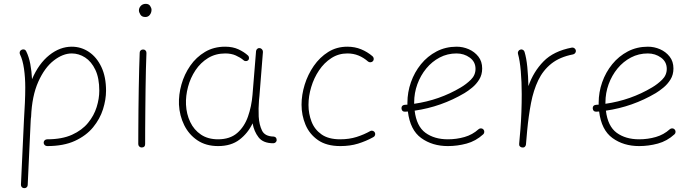

<svg xmlns="http://www.w3.org/2000/svg" viewBox="-20 -749 3614 998"><path d="M207 -7.3Q207 -15.1 212.4 -20Q217.8 -24.9 225.1 -24.9Q302.2 -24.9 354.5 -48.6Q406.7 -72.3 437.7 -110.4Q468.8 -148.4 482.4 -192.4Q496.1 -236.3 496.1 -277.3Q496.1 -343.3 475.6 -386.2Q455.1 -429.2 422.4 -450.2Q389.6 -471.2 353 -471.2Q306.6 -471.2 259.3 -434.3Q211.9 -397.5 179 -324Q146 -250.5 141.6 -141.1Q141.6 -138.2 140.6 -135.3Q140.1 -127.4 139.6 -122.6L124 212.4Q124 219.7 118.7 224.6Q113.3 229.5 105.5 229Q98.1 229 93.3 223.6Q88.4 218.3 88.9 210.4L104.5 -124.5Q107.4 -171.9 109.4 -214.4Q111.3 -256.8 111.3 -294.4Q111.3 -346.2 104.7 -391.8Q98.1 -437.5 84 -466.3Q80.6 -473.1 83 -480.2Q85.4 -487.3 92.3 -490.2Q99.1 -493.7 106.2 -491.5Q113.3 -489.3 116.2 -482.4Q130.4 -453.6 137.5 -416.3Q144.5 -378.9 146.5 -337.4Q181.2 -418.5 236.3 -462.4Q291.5 -506.3 353 -506.3Q401.9 -506.3 442.4 -479Q482.9 -451.7 507.1 -400.6Q531.2 -349.6 531.2 -277.3Q531.2 -231.4 515.4 -181.2Q499.5 -130.9 463.9 -87.4Q428.2 -43.9 369.6 -16.8Q311 10.3 225.1 10.3Q217.8 10.3 212.4 5.1Q207 0 207 -7.3Z M702.1 -694.8Q702.1 -708 711.9 -718.5Q721.7 -729 737.8 -729Q753.4 -729 760.5 -718Q767.6 -707 767.6 -698.2Q767.6 -683.6 759 -672.1Q750.5 -660.6 735.4 -660.6Q717.3 -660.6 709.7 -673.1Q702.1 -685.5 702.1 -694.8ZM724.6 -491.7Q731.9 -491.7 736.8 -486.3Q741.7 -481 741.2 -473.1Q739.7 -439 738.5 -390.6Q737.3 -342.3 736.6 -287.4Q735.8 -232.4 735.4 -178Q734.9 -123.5 734.6 -77.1Q734.4 -30.8 734.4 0Q734.4 17.6 716.3 17.6Q709 17.6 703.9 12.5Q698.7 7.3 698.7 0Q698.7 -30.8 699 -77.1Q699.2 -123.5 699.7 -178Q700.2 -232.4 701.2 -287.6Q702.1 -342.8 703.4 -391.6Q704.6 -440.4 706.1 -475.1Q706.1 -482.4 711.4 -487.3Q716.8 -492.2 724.6 -491.7Z M1113.3 -24.9Q1175.3 -24.9 1212.9 -57.6Q1250.5 -90.3 1269 -143.3Q1287.6 -196.3 1292.5 -255.9L1311 -483.9Q1312 -490.7 1317.4 -495.4Q1322.8 -500 1330.1 -499Q1336.9 -498.5 1342 -492.4Q1347.2 -486.3 1346.7 -479L1328.6 -251Q1327.6 -238.8 1326.2 -227.1Q1322.8 -184.6 1324.7 -143.1Q1327.1 -101.1 1341.8 -70.6Q1356.4 -40 1402.8 -39.1Q1417.5 -37.1 1418 -22Q1418.5 -14.6 1413.1 -9.5Q1407.7 -4.4 1400.4 -4.4Q1347.7 -4.4 1324 -35.2Q1300.3 -65.9 1293 -107.9Q1268.6 -56.6 1224.9 -23.2Q1181.2 10.3 1113.8 10.3Q1050.8 10.3 1006.3 -19.5Q961.9 -49.3 937.5 -98.6Q913.1 -147.9 910.2 -205.6Q908.2 -256.8 923.1 -309.8Q938 -362.8 969 -407.5Q1000 -452.1 1045.7 -479.2Q1091.3 -506.3 1150.4 -506.3Q1189.5 -506.3 1219.2 -492.7Q1249 -479 1269.5 -460Q1274.4 -455.1 1274.4 -447.3Q1274.4 -439.5 1269 -435.1Q1264.2 -430.7 1256.3 -431.4Q1248.5 -432.1 1244.1 -437.5Q1229 -450.2 1205.6 -460.7Q1182.1 -471.2 1150.9 -471.2Q1100.6 -471.2 1061.5 -447.3Q1022.5 -423.3 996.1 -383.8Q969.7 -344.2 957.3 -297.4Q944.8 -250.5 946.8 -205.1Q949.2 -155.8 968.8 -114.7Q988.3 -73.7 1024.7 -49.3Q1061 -24.9 1113.3 -24.9Z M1918.5 -431.2Q1913.6 -425.8 1906 -425.3Q1898.4 -424.8 1893.1 -429.2Q1870.6 -449.2 1844 -460.2Q1817.4 -471.2 1785.6 -471.2Q1739.7 -471.2 1702.4 -447Q1665 -422.9 1638.4 -383.3Q1611.8 -343.8 1597.7 -296.6Q1583.5 -249.5 1583.5 -203.6Q1583.5 -157.7 1599.4 -116.7Q1615.2 -75.7 1651.4 -50.3Q1687.5 -24.9 1748 -24.9Q1794.9 -24.9 1833.5 -37.1Q1872.1 -49.3 1905.8 -68.4Q1912.6 -71.3 1919.4 -68.4Q1926.3 -65.4 1929.2 -58.6Q1931.6 -52.2 1929 -45.4Q1926.3 -38.6 1919.4 -35.6Q1882.3 -15.1 1841.1 -2.4Q1799.8 10.3 1749.5 10.3Q1677.2 10.3 1632.8 -20.8Q1588.4 -51.8 1567.9 -100.8Q1547.4 -149.9 1547.4 -204.6Q1547.4 -255.9 1563.7 -308.8Q1580.1 -361.8 1611.1 -406.5Q1642.1 -451.2 1686 -478.8Q1730 -506.3 1785.2 -506.3Q1824.2 -506.3 1856.9 -492.9Q1889.6 -479.5 1916.5 -456.5Q1921.9 -451.7 1922.6 -444.1Q1923.3 -436.5 1918.5 -431.2Z M2491.7 -50.8Q2453.1 -15.6 2405.3 -2.7Q2357.4 10.3 2308.1 10.3Q2227.1 10.3 2169.4 -31.5Q2111.8 -73.2 2100.1 -169.4Q2093.3 -168.9 2085.9 -168.5Q2068.8 -167.5 2066.9 -185.1Q2065.9 -202.1 2083.5 -204.1Q2090.8 -204.6 2097.7 -205.1Q2097.7 -210 2097.7 -214.8Q2097.7 -269.5 2116 -321.5Q2134.3 -373.5 2168.2 -415.3Q2202.1 -457 2249.3 -481.7Q2296.4 -506.3 2353.5 -506.3Q2386.2 -506.3 2416.5 -493.2Q2446.8 -480 2466.6 -454.8Q2486.3 -429.7 2486.3 -393.1Q2486.3 -360.4 2470.9 -335.7Q2455.6 -311 2434.1 -293.5Q2412.6 -275.9 2394.5 -265.1Q2273.9 -193.8 2135.3 -173.8Q2145 -92.8 2191.4 -58.8Q2237.8 -24.9 2308.1 -24.9Q2353.5 -24.9 2394.8 -36.9Q2436 -48.8 2467.3 -77.1Q2472.7 -82 2480.2 -81.8Q2487.8 -81.5 2492.7 -76.2Q2497.6 -70.8 2497.3 -63.2Q2497.1 -55.7 2491.7 -50.8ZM2353 -471.2Q2305.7 -471.2 2265.6 -450.2Q2225.6 -429.2 2195.8 -393.1Q2166 -356.9 2149.4 -311.3Q2132.8 -265.6 2132.8 -216.3Q2132.8 -212.9 2132.8 -209.5Q2264.6 -228.5 2375 -294.4Q2403.3 -311 2427.5 -334.7Q2451.7 -358.4 2451.7 -391.1Q2451.7 -427.7 2421.9 -449.5Q2392.1 -471.2 2353 -471.2Z M2694.3 17.6Q2691.4 17.1 2688.5 16.1Q2677.2 10.7 2678.7 0Q2678.7 -0.5 2678.7 -2V-3.4Q2680.2 -22 2681.9 -40.5Q2683.6 -59.1 2685.1 -77.1Q2688.5 -119.6 2690.2 -166.5Q2691.9 -213.4 2691.9 -259.8Q2691.9 -323.2 2687 -379.4Q2682.1 -435.5 2672.4 -469.2Q2670.4 -476.1 2674.1 -482.7Q2677.7 -489.3 2684.6 -491.2Q2691.4 -493.7 2698 -490Q2704.6 -486.3 2706.5 -479.5Q2716.3 -447.3 2720.9 -400.6Q2725.6 -354 2726.6 -301.3Q2752.9 -376.5 2805.2 -429.9Q2857.4 -483.4 2952.1 -501.5Q2959.5 -502.9 2965.6 -498.5Q2971.7 -494.1 2973.1 -487.3Q2974.6 -480 2970.2 -473.9Q2965.8 -467.8 2959 -466.3Q2890.1 -453.1 2846.4 -418.5Q2802.7 -383.8 2777.8 -331.8Q2752.9 -279.8 2740.2 -213.6Q2727.5 -147.5 2720.2 -70.3Q2717.3 -31.7 2713.9 2Q2713.4 4.9 2712.4 7.8Q2707 19 2696.3 17.6Q2695.3 17.6 2694.3 17.6Z M3485.8 -50.8Q3447.3 -15.6 3399.4 -2.7Q3351.6 10.3 3302.2 10.3Q3221.2 10.3 3163.6 -31.5Q3106 -73.2 3094.2 -169.4Q3087.4 -168.9 3080.1 -168.5Q3063 -167.5 3061 -185.1Q3060.1 -202.1 3077.6 -204.1Q3085 -204.6 3091.8 -205.1Q3091.8 -210 3091.8 -214.8Q3091.8 -269.5 3110.1 -321.5Q3128.4 -373.5 3162.4 -415.3Q3196.3 -457 3243.4 -481.7Q3290.5 -506.3 3347.7 -506.3Q3380.4 -506.3 3410.6 -493.2Q3440.9 -480 3460.7 -454.8Q3480.5 -429.7 3480.5 -393.1Q3480.5 -360.4 3465.1 -335.7Q3449.7 -311 3428.2 -293.5Q3406.7 -275.9 3388.7 -265.1Q3268.1 -193.8 3129.4 -173.8Q3139.2 -92.8 3185.5 -58.8Q3231.9 -24.9 3302.2 -24.9Q3347.7 -24.9 3388.9 -36.9Q3430.2 -48.8 3461.4 -77.1Q3466.8 -82 3474.4 -81.8Q3481.9 -81.5 3486.8 -76.2Q3491.7 -70.8 3491.5 -63.2Q3491.2 -55.7 3485.8 -50.8ZM3347.2 -471.2Q3299.8 -471.2 3259.8 -450.2Q3219.7 -429.2 3189.9 -393.1Q3160.2 -356.9 3143.6 -311.3Q3127 -265.6 3127 -216.3Q3127 -212.9 3127 -209.5Q3258.8 -228.5 3369.1 -294.4Q3397.5 -311 3421.6 -334.7Q3445.8 -358.4 3445.8 -391.1Q3445.8 -427.7 3416 -449.5Q3386.2 -471.2 3347.2 -471.2Z"/></svg>

Font: Mikhak-DS2-FD ExtraLight
Style: Regular
Weight: 200
Designer: Amin Abedi
Version: Version 3.2